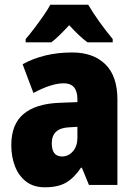

<svg xmlns="http://www.w3.org/2000/svg" viewBox="-20 -786 573 816"><path d="M287 -563Q376 -563 427.5 -513Q479 -463 479 -363V0H358L328 -73H324Q295 -30 261 -10Q227 10 170 10Q123 10 91.5 -14Q60 -38 44 -78.5Q28 -119 28 -169Q28 -258 80 -301.5Q132 -345 231 -349L309 -352V-364Q309 -432 251 -432Q199 -432 122 -391L76 -513Q119 -537 172 -550Q225 -563 287 -563ZM275 -245Q200 -242 200 -177Q200 -121 244 -121Q271 -121 290 -143Q309 -165 309 -200V-247ZM355 -766Q374 -733 402 -694Q430 -655 459 -620V-606H352Q334 -619 315 -637Q296 -655 274 -679Q251 -654 232.5 -636Q214 -618 198 -606H89V-620Q104 -637 124.5 -664Q145 -691 164.5 -719Q184 -747 194 -766Z"/></svg>

Font: Noto Sans Myanmar UI Condensed Black
Style: Regular
Weight: 900
Width: 3
Designer: Monotype Design Team
Foundry: Monotype Imaging Inc.
Version: Version 2.103; ttfautohint (v1.8.4.7-5d5b)